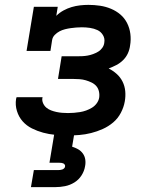

<svg xmlns="http://www.w3.org/2000/svg" viewBox="-20 -548 640 788"><path d="M259 8Q233 8 207 5.5Q181 3 157 -3.5Q133 -10 111 -21Q89 -32 73 -50Q57 -68 49.5 -92.5Q42 -117 46 -142Q47 -144 47 -145.5Q47 -147 48 -149H155Q155 -149 154.5 -148Q154 -147 154 -146Q152 -135 157 -124Q162 -113 170.5 -106Q179 -99 189.5 -95Q200 -91 211.5 -88.5Q223 -86 235 -85Q247 -84 259 -84Q271 -84 283.5 -85Q296 -86 308.5 -88Q321 -90 333.5 -94.5Q346 -99 357.5 -106Q369 -113 377 -124Q385 -135 387 -147Q389 -160 386 -173Q383 -186 375 -195Q367 -204 355.5 -209.5Q344 -215 332 -218.5Q320 -222 307 -223Q294 -224 281 -224H218L233 -317H296Q307 -317 318 -317.5Q329 -318 340 -320Q351 -322 362 -326Q373 -330 383 -336Q393 -342 400 -352Q407 -362 408 -373Q411 -390 402.5 -404Q394 -418 380 -424.5Q366 -431 349.5 -433.5Q333 -436 316 -436Q304 -436 292.5 -435Q281 -434 270 -432.5Q259 -431 247 -428Q235 -425 224.5 -419.5Q214 -414 205 -405Q196 -396 194 -384L187 -339H89L119 -520H217L211 -483Q224 -496 240.5 -505Q257 -514 274 -519Q291 -524 308.5 -526Q326 -528 343 -528Q367 -528 390.5 -524.5Q414 -521 435.5 -512Q457 -503 474 -488.5Q491 -474 501.5 -453.5Q512 -433 515 -409Q518 -385 514 -362Q512 -345 505 -329.5Q498 -314 485.5 -301.5Q473 -289 457.5 -281Q442 -273 426 -267Q444 -258 459 -244.5Q474 -231 483 -213Q492 -195 494 -174Q496 -153 492 -131Q488 -108 476 -85Q464 -62 444.5 -45.5Q425 -29 401.5 -18.5Q378 -8 354 -2Q330 4 306 6Q282 8 259 8ZM107 220 119 150H219Q223 150 227.5 149.5Q232 149 236 147.5Q240 146 243.5 142.5Q247 139 247 135Q248 131 245.5 127.5Q243 124 239.5 122.5Q236 121 232 120.5Q228 120 224 120H183L203 0H285L276 54Q289 58 300.5 64.5Q312 71 320 82Q328 93 330 107Q332 121 329 135Q326 154 314.5 172Q303 190 285 201Q267 212 247 216Q227 220 207 220Z"/></svg>

Font: Iosevka Etoile SmBdObl
Style: Regular
Weight: 600
Italic angle: -9°
Designer: Belleve Invis
Foundry: Belleve Invis
Version: Version 15.5.2; ttfautohint (v1.8.4)